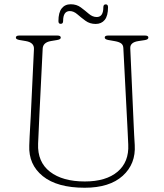

<svg xmlns="http://www.w3.org/2000/svg" viewBox="-20 -867 770 902"><path d="M578 -282.5 559.5 -640.5Q559 -655.5 549.5 -662.8Q540 -670 520.5 -673.5L489.5 -679Q472 -682 472 -690.5Q472 -700 487.5 -700H661.5Q677 -700 677 -690.5Q677 -681 659.5 -678.5L630 -674Q590.5 -668 592 -640L608 -281Q609 -257 610.2 -234Q611.5 -211 613 -186Q618.5 -97 556.5 -41Q494.5 15 378 15Q248.5 15 181 -39.5Q113.5 -94 117.5 -184Q118 -200.5 119.2 -226Q120.5 -251.5 122 -277.2Q123.5 -303 124.5 -321L139.5 -636.5Q141 -667 101.5 -674L72 -679Q54.5 -682 54.5 -690Q54.5 -700 70 -700H250Q265.5 -700 265.5 -690Q265.5 -682 248 -679L218.5 -674Q182 -667.5 180.5 -638.5L165 -326Q163 -285.5 161.8 -253.5Q160.5 -221.5 159 -192Q155.5 -106 214.8 -60.2Q274 -14.5 378.5 -14.5Q478 -14.5 532.2 -60.2Q586.5 -106 582.5 -188Q581 -220.5 580 -242.2Q579 -264 578 -282.5ZM429.5 -754.5Q402 -754.5 381.5 -769.5Q361 -784.5 343.5 -799.8Q326 -815 308 -815Q276.5 -815 276.5 -768Q276.5 -755 265 -755Q254.5 -755 254.5 -768Q254.5 -808 269.8 -827.5Q285 -847 312.5 -847Q340 -847 360 -832Q380 -817 397.5 -802Q415 -787 434.5 -787Q465.5 -787 465.5 -833Q465.5 -846.5 477 -846.5Q487.5 -846.5 487.5 -833Q487.5 -792.5 472 -773.5Q456.5 -754.5 429.5 -754.5Z"/></svg>

Font: Fraunces 9pt S050 Thin
Style: Regular
Weight: 100
Version: Version 1.000; ttfautohint (v1.8.3)